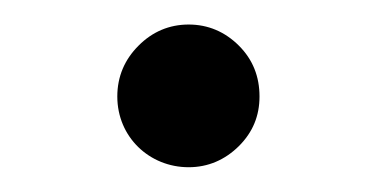

<svg xmlns="http://www.w3.org/2000/svg" viewBox="-20 -135 304 155"><path d="M74.7 -57.1C74.7 -24.4 100.6 0 132.3 0C147.9 0 161.6 -5.9 172.9 -17.1C184.1 -28.3 189.5 -41.5 189.5 -57.1C189.5 -73.2 184.1 -86.9 172.9 -98.1C161.6 -109.4 147.9 -115.2 132.3 -115.2C116.7 -115.2 103 -109.4 91.8 -98.1C80.6 -86.9 74.7 -73.2 74.7 -57.1Z"/></svg>

Font: Vazirmatn Light
Style: Regular
Weight: 300
Designer: Saber Rastikerdar
Foundry: Saber Rastikerdar
Version: Version 33.003